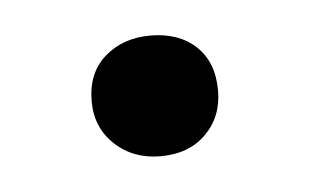

<svg xmlns="http://www.w3.org/2000/svg" viewBox="-26 -429 270 168"><g transform="rotate(-5 109.0 -345.0)"><path d="M110 -292Q86 -292 70 -307Q54 -322 54 -345Q54 -370 70 -384Q86 -398 110 -398Q135 -398 150 -384Q165 -370 165 -345Q165 -322 150 -307Q135 -292 110 -292Z"/></g></svg>

Font: Roboto Serif 28pt Condensed Light
Style: Regular
Weight: 300
Width: 3
Designer: Greg Gazdowicz
Foundry: Commercial Type
Version: Version 1.008